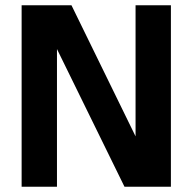

<svg xmlns="http://www.w3.org/2000/svg" viewBox="-20 -708 730 728"><path d="M62 0V-688H251L494 -191V-688H628V0H452L196 -522V0Z"/></svg>

Font: Techna Sans
Style: Regular
Weight: 400
Designer: Carl Enlund
Version: Version 1.003